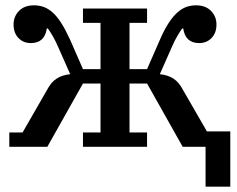

<svg xmlns="http://www.w3.org/2000/svg" viewBox="-20 -552 890 722"><path d="M753 0H667L533 -238H467V-54H533V0H292V-54H358V-238H292L158 0H15V-54H65L157 -214Q172 -243 193 -256.5Q214 -270 244 -273L198 -377Q189 -398 178.5 -416Q168 -434 160 -445H156Q148 -390 96 -390Q68 -390 49.5 -409Q31 -428 31 -460Q31 -490 51.5 -511Q72 -532 108 -532Q127 -532 144 -526Q161 -520 177.5 -505.5Q194 -491 210 -466Q226 -441 243 -404L292 -292H358V-466H292V-520H533V-466H467V-292H533L582 -404Q598 -441 614.5 -466Q631 -491 647.5 -505.5Q664 -520 681 -526Q698 -532 717 -532Q753 -532 773.5 -511Q794 -490 794 -460Q794 -428 775.5 -409Q757 -390 729 -390Q677 -390 669 -445H665Q657 -434 646.5 -416Q636 -398 627 -377L581 -273Q611 -270 632 -256.5Q653 -243 668 -214L758 -58H846V150H753Z"/></svg>

Font: IBM Plex Serif Medium
Style: Regular
Weight: 500
Designer: Mike Abbink, Paul van der Laan, Pieter van Rosmalen
Foundry: Bold Monday
Version: Version 2.5